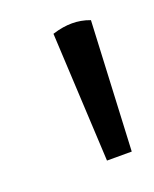

<svg xmlns="http://www.w3.org/2000/svg" viewBox="-59 -666 238 296"><g transform="rotate(-20 60.0 -517.5)"><path d="M58.6 -620.6 69.3 -408.7H109.9L120.1 -620.6C109.9 -624.5 100.1 -626 90.8 -626C81.5 -626 70.8 -624.5 58.6 -620.6Z"/></g></svg>

Font: Meera New
Style: Regular
Weight: 400
Designer: Hussain K H
Foundry: RIT
Version: 1.4.1